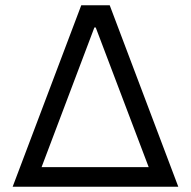

<svg xmlns="http://www.w3.org/2000/svg" viewBox="-20 -708 724 728"><path d="M28 0 288.1 -688H396L656 0ZM137.6 -74.2H543.8L342.9 -603.9H337.9Z"/></svg>

Font: Saira Thin
Style: Regular
Weight: 100
Designer: Hector Gatti with collaboration of the Omnibus-Type team
Foundry: Omnibus-Type
Version: Version 1.101